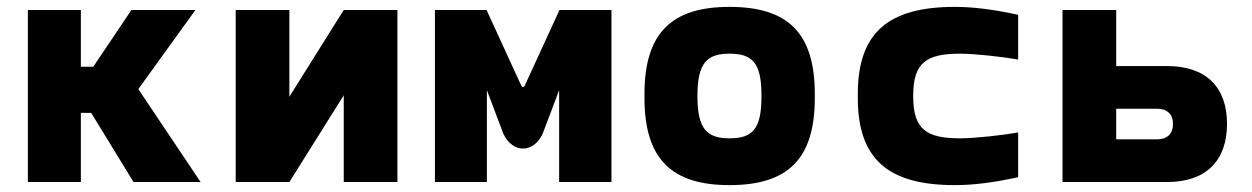

<svg xmlns="http://www.w3.org/2000/svg" viewBox="-20 -529 3640 558"><path d="M61 -500V0H215V-201H245L368 0H563L382 -270L548 -500H362L251 -335H215V-500Z M665 0H821L979 -252V0H1135V-500H979L821 -248V-500H665Z M1244 -500V0H1395V-267L1443 -140C1470 -83 1530 -83 1557 -140L1605 -267V0H1757V-500H1606L1505 -280C1503 -275 1497 -275 1495 -280L1394 -500Z M1853 -256V-244C1853 -65 1934 9 2100 9C2268 9 2348 -65 2348 -244V-256C2348 -435 2268 -509 2100 -509C1934 -509 1853 -435 1853 -256ZM2007 -248V-252C2007 -346 2035 -373 2100 -373C2167 -373 2193 -346 2193 -252V-248C2193 -154 2167 -127 2100 -127C2035 -127 2007 -154 2007 -248Z M2473 -256V-244C2473 -63 2565 9 2755 9C2811 9 2870 1 2939 -14V-144C2893 -136 2813 -127 2770 -127C2674 -127 2634 -152 2634 -248V-252C2634 -348 2674 -373 2770 -373C2813 -373 2893 -364 2939 -356V-486C2870 -501 2810 -509 2755 -509C2565 -509 2473 -437 2473 -256Z M3068 0H3372C3484 0 3546 -61 3546 -169C3546 -277 3484 -337 3372 -337H3224V-500H3068ZM3224 -124V-213H3343C3372 -213 3389 -197 3389 -169C3389 -140 3372 -124 3343 -124Z"/></svg>

Font: LT Wave Mono Black
Style: Regular
Weight: 900
Designer: Daniel Lyons
Version: Version 2.5 (Glyphs App)